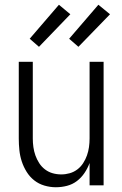

<svg xmlns="http://www.w3.org/2000/svg" viewBox="-20 -780 515 808"><path d="M215 8Q191 8 167 1Q143 -6 124 -21Q105 -36 92 -57Q79 -78 71.5 -101Q64 -124 61.5 -148.5Q59 -173 59 -197V-520H118V-197Q118 -179 120.5 -161Q123 -143 129 -126Q135 -109 145 -93.5Q155 -78 169.5 -67Q184 -56 201.5 -51Q219 -46 238 -46Q256 -46 273.5 -51Q291 -56 305.5 -67Q320 -78 330 -93.5Q340 -109 346 -126Q352 -143 354.5 -161Q357 -179 357 -197V-520H416V0H357V-94Q349 -72 335.5 -52Q322 -32 303.5 -18Q285 -4 262 2Q239 8 215 8ZM310 -583 271 -617 394 -760 443 -720ZM144 -583 105 -617 228 -760 276 -720Z"/></svg>

Font: Iosevka QP Light
Style: Regular
Weight: 300
Designer: Belleve Invis
Foundry: Belleve Invis
Version: Version 20.0.0; ttfautohint (v1.8.4)